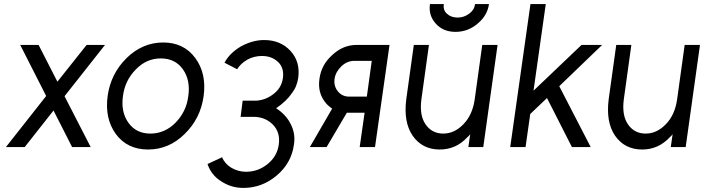

<svg xmlns="http://www.w3.org/2000/svg" viewBox="-20 -720 3447 940"><path d="M242 -179 333 0H424L296 -249L494 -500H404L261 -320L169 -500H79L206 -250L9 0H101Z M779 -512Q678 -512 600 -436Q522 -359 507 -250Q492 -140 547 -64Q603 12 705 12Q807 12 884 -64Q962 -140 977 -250Q992 -360 936 -436Q880 -512 779 -512ZM767 -434Q838 -434 876 -380Q913 -327 902 -250Q897 -211 881.5 -179Q866 -147 840 -120Q787 -66 716 -66Q646 -66 608 -120Q571 -173 582 -250Q587 -289 603 -321.5Q619 -354 645 -380Q697 -434 767 -434Z M1273 -524Q1217 -524 1160 -493Q1105 -461 1079 -413L1141 -381Q1158 -409 1191 -428Q1207 -437 1225.5 -441.5Q1244 -446 1262 -446Q1311 -446 1342 -416Q1372 -387 1365 -337Q1358 -289 1318 -259Q1279 -229 1232 -227H1168L1158 -148H1221Q1278 -148 1316 -110Q1353 -72 1345 -13Q1337 46 1289 84Q1243 121 1184 121Q1164 121 1145.5 115.5Q1127 110 1112 101Q1096 91 1085 78.5Q1074 66 1067 50L996 83Q1005 110 1021.5 131Q1038 152 1062 167Q1111 200 1172 200Q1263 200 1335 139Q1407 78 1419 -12Q1428 -66 1402 -115Q1390 -138 1372.5 -156.5Q1355 -175 1332 -190Q1383 -225 1410 -265Q1423 -282 1430 -300.5Q1437 -319 1440 -338Q1451 -418 1402 -471Q1353 -524 1273 -524Z M1606 -188 1497 0H1579L1678 -168Q1680 -168 1682 -168Q1684 -168 1685 -168H1765L1741 0H1816L1887 -500H1725Q1660 -500 1607 -451Q1553 -403 1544 -334Q1534 -266 1574 -217Q1581 -208 1589.5 -201Q1598 -194 1606 -188ZM1800 -422 1776 -247H1689Q1655 -247 1634 -273Q1613 -299 1618 -334Q1623 -368 1651 -395Q1679 -422 1714 -422Z M2085 -700Q2077 -645 2113 -605Q2149 -564 2210 -564Q2272 -564 2319 -605Q2366 -644 2374 -700H2306Q2302 -671 2277 -653Q2251 -634 2221 -634Q2188 -634 2168 -653Q2148 -671 2153 -700ZM2006 -500 1969 -234Q1962 -179 1969.5 -134.5Q1977 -90 2000 -56Q2047 12 2133 12Q2213 12 2269 -49Q2273 -52 2276 -55.5Q2279 -59 2282 -63L2273 0H2346L2416 -500H2341L2304 -233Q2293 -157 2249 -112Q2205 -66 2150 -66Q2094 -66 2063 -112Q2033 -156 2043 -233L2080 -500Z M2478 0H2553L2576 -162L2658 -240L2780 0H2872L2718 -298L2928 -500H2827L2592 -276L2652 -700H2577Z M2997 -500 2960 -234Q2953 -179 2960.5 -134.5Q2968 -90 2991 -56Q3038 12 3124 12Q3204 12 3260 -49Q3264 -52 3267 -55.5Q3270 -59 3273 -63L3264 0H3337L3407 -500H3332L3295 -233Q3284 -157 3240 -112Q3196 -66 3141 -66Q3085 -66 3054 -112Q3024 -156 3034 -233L3071 -500Z"/></svg>

Font: Unageo
Style: Regular-Italic
Weight: 400
Designer: Richard Sepsi
Foundry: Richard Sepsi
Version: Version 2.000